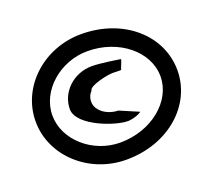

<svg xmlns="http://www.w3.org/2000/svg" viewBox="-122 -870 1142 1035"><g transform="rotate(-20 449.5 -352.0)"><path d="M46 -352C46 -154 223 8 437 8C681 8 859 -154 859 -352C859 -552 681 -712 437 -712C223 -712 46 -552 46 -352ZM142 -352C142 -495 281 -614 437 -614C617 -614 762 -495 762 -352C762 -210 617 -90 437 -90C281 -90 142 -210 142 -352ZM242 -352C242 -254 454 -180 522 -185C569 -190 598 -210 593 -210L485 -256C451 -256 405 -272 382 -302C356 -331 358 -378 386 -406C386 -434 495 -457 526 -457C551 -457 575 -454 575 -458C575 -464 598 -512 593 -512C593 -512 484 -530 432 -530C328 -530 242 -450 242 -352Z"/></g></svg>

Font: Ampere
Style: Ext
Weight: 400
Version: Version 1